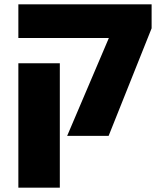

<svg xmlns="http://www.w3.org/2000/svg" viewBox="-20 -629 742 889"><path d="M291 0 484 -453H65V-609H682V-498L483 0ZM65 240V-336H257V240Z"/></svg>

Font: Noto Sans Hebrew Black
Style: Regular
Weight: 900
Designer: Monotype Design Team
Foundry: Monotype Imaging Inc.
Version: Version 2.003